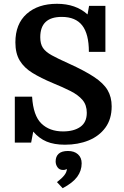

<svg xmlns="http://www.w3.org/2000/svg" viewBox="-20 -751 653 1011"><path d="M322 11Q265 11 225.5 -5.5Q186 -22 155 -58L144 0H58V-242H149Q155 -142 198 -100.5Q241 -59 312 -59Q369 -59 403 -83Q437 -107 437 -157Q437 -198 414.5 -224.5Q392 -251 351.5 -271.5Q311 -292 257 -314Q195 -340 151 -367Q107 -394 84 -432Q61 -470 61 -528Q61 -625 120.5 -678Q180 -731 280 -731Q379 -731 441 -675L449 -720H535V-478H448Q448 -572 413 -617Q378 -662 305 -662Q192 -662 192 -555Q192 -520 206 -499Q220 -478 252.5 -460Q285 -442 341 -417Q425 -379 475 -346Q525 -313 546.5 -276.5Q568 -240 568 -191Q568 -124 535 -79Q502 -34 446.5 -11.5Q391 11 322 11ZM338 44Q371 44 390.5 61.5Q410 79 410 109Q410 148 386.5 180Q363 212 310 240L280 208Q306 188 318.5 172Q331 156 332 141L329 139Q326 144 312 144Q293 144 283 130Q273 116 273 99Q273 73 289 58.5Q305 44 338 44Z"/></svg>

Font: Domine
Style: Regular
Weight: 400
Designer: Pablo Impallari, Rodrigo Fuenzalida, Brenda Gallo
Foundry: Pablo Impallari, Rodrigo Fuenzalida, Brenda Gallo
Version: Version 2.000;September 19, 2022;FontCreator 14.0.0.2877 64-